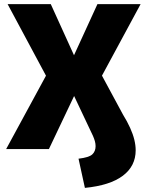

<svg xmlns="http://www.w3.org/2000/svg" viewBox="-20 -725 720 934"><path d="M393 189 362 47Q413 41 429 26Q445 11 445 -14Q445 -26 441.5 -38.5Q438 -51 432 -64.5Q426 -78 418 -94L340 -259H341L218 0H10L225 -396V-317L17 -705H227L341 -454H339L454 -705H664L455 -318V-396L578 -168Q599 -134 613 -103Q627 -72 633.5 -45Q640 -18 640 6Q640 83 577.5 130Q515 177 393 189Z"/></svg>

Font: Nunito Sans 7pt SemiCondensed Black
Style: Regular
Weight: 900
Width: 4
Designer: Vernon Adams
Foundry: Vernon Adams
Version: Version 3.101;gftools[0.9.27]